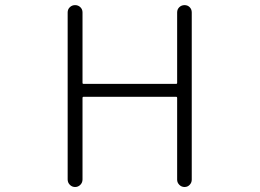

<svg xmlns="http://www.w3.org/2000/svg" viewBox="-20 -749 1040 769"><path d="M251 -30.3V-699.2Q251 -711.9 259.8 -720.2Q268.6 -728.5 280.8 -728.5Q293 -728.5 301.8 -720.2Q310.5 -711.9 310.5 -699.2V-417Q310.5 -413.1 314.5 -413.1H685.5Q689.5 -413.1 689.5 -417V-699.2Q689.5 -711.9 698.2 -720.2Q707 -728.5 719.2 -728.5Q731.4 -728.5 739.7 -720.2Q748 -711.9 748 -699.2V-29.3Q748 -17.6 739.7 -8.8Q731.4 0 719.2 0Q707 0 698.2 -8.8Q689.5 -17.6 689.5 -29.3V-356.4Q689.5 -361.3 685.5 -361.3H314.5Q310.5 -361.3 310.5 -356.4V-30.3Q310.5 -17.6 301.8 -8.8Q293 0 280.8 0Q268.6 0 259.8 -8.8Q251 -17.6 251 -30.3Z"/></svg>

Font: Gen Jyuu Gothic L Monospace Light
Style: Regular
Weight: 300
Designer: [Source Han Sans]
Ryoko NISHIZUKA  (kana & ideographs); Paul D. Hunt (Latin, Greek & Cyrillic); Wenlong ZHANG  (bopomofo
Version: Version 1.002.20150607